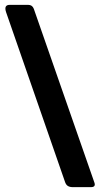

<svg xmlns="http://www.w3.org/2000/svg" viewBox="-20 -762 413 790"><path d="M279 8Q267 8 259 3Q251 -2 247 -15L5 -712Q-5 -742 20 -742H96Q113 -742 119 -726L369 -9Q374 8 354 8H279Z"/></svg>

Font: Libre Franklin ExtraBold
Style: Regular
Weight: 800
Designer: Pablo Impallari, Rodrigo Fuenzalida, Nhung Nguyen
Foundry: Impallari Type
Version: Version 3.000